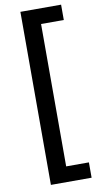

<svg xmlns="http://www.w3.org/2000/svg" viewBox="-106 -917 554 1073"><g transform="rotate(-10 171.0 -381.0)"><path d="M323 110H92V-872H323V-785H194V23H323Z"/></g></svg>

Font: Open Sauce Sans SemiBold
Style: Regular
Weight: 600
Designer: Alfredo Marco Pradil
Foundry: Creative Sauce Fz LLC
Version: Version 1.477